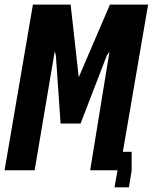

<svg xmlns="http://www.w3.org/2000/svg" viewBox="-54 -745 674 840"><path d="M90 -725H255L290.5 -407L427 -725H594L483.5 -81H522V1L510 74.5H447L460 1V0H340.5L425 -519L413 -501.5L298.5 -204.5H211L190.5 -501.5L185.5 -520.5L97.5 0H-34Z"/></svg>

Font: JuliaMono SemiBoldItalic
Style: Regular
Weight: 600
Italic angle: -9°
Monospace: yes
Designer: cormullion
Foundry: corm
Version: Version 0.049; ttfautohint (v1.8.4)